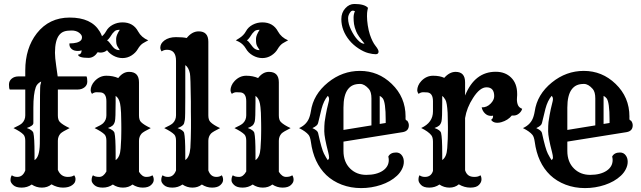

<svg xmlns="http://www.w3.org/2000/svg" viewBox="-20 -940 3244 972"><path d="M140.6 -5.9Q118.2 9.8 89.6 9.8Q61 9.8 47.1 -2.9Q33.2 -15.6 33.2 -27.3Q33.2 -43.5 40 -52.7Q50.8 -44.4 67.4 -44.4Q95.7 -44.4 107.9 -77.1V-227.5Q107.9 -249 98.6 -258.8Q85 -273.4 48.3 -291.5Q82.5 -307.1 91.8 -316.4Q107.9 -332.5 107.9 -356V-486.8H29.3Q25.4 -492.7 25.4 -511.5Q25.4 -530.3 39.1 -541.7Q52.7 -553.2 73.7 -553.2H107.9V-583Q107.9 -696.3 166.5 -771.5Q229 -851.1 333 -851.1Q442.4 -851.1 484.4 -781.2Q497.6 -759.8 501 -738Q504.4 -716.3 512 -709.5Q519.5 -702.6 531.7 -697.8Q516.6 -673.8 488.3 -673.8Q482.4 -673.8 474.6 -675.8Q455.6 -647 428.2 -647Q377.9 -647 375 -663.1Q393.1 -665 393.1 -684.1V-685.1Q384.8 -682.1 374.5 -682.1Q364.3 -682.1 356.7 -684.3Q349.1 -686.5 343.3 -691.4Q329.6 -702.6 331.5 -720.2Q375 -720.2 389.6 -735.8Q395 -741.2 395 -752.2Q395 -763.2 380.4 -774.4Q365.7 -785.6 342 -785.6Q318.4 -785.6 304.2 -780.5Q290 -775.4 279.8 -762.7Q258.3 -735.4 258.3 -672.9Q258.3 -648.9 264.4 -607.4Q270.5 -565.9 272 -553.2H418Q421.9 -545.4 421.9 -527.1Q421.9 -508.8 407.7 -497.8Q393.6 -486.8 373.5 -486.8H272.9V-356Q272.9 -332.5 283.2 -322.3Q298.3 -307.1 332.5 -291.5Q295.9 -273.4 286.6 -264.2Q272.9 -249 272.9 -227.5V-80.1Q287.6 -44.4 323.2 -44.4Q344.7 -44.4 355.5 -52.7Q362.3 -43.5 362.3 -33.2Q362.3 -22.9 358.2 -15.9Q354 -8.8 345.7 -2.9Q328.6 9.8 298.8 9.8Q269 9.8 240.7 -6.8Q220.7 9.8 192.1 9.8Q163.6 9.8 140.6 -5.9ZM148.9 -316.9Q148.9 -303.2 115.7 -292Q145 -281.7 148.9 -267.1Q154.8 -243.7 154.8 -161.1V-129.4Q180.2 -144 181.6 -211.9Q182.1 -250.5 182.1 -280.8V-331.1Q182.1 -499.5 184.1 -508.3Q186 -517.1 186.8 -518.3Q187.5 -519.5 188.5 -527.3Q168 -517.6 161.1 -498.5Q148.9 -464.4 148.9 -395Z M600.1 -646Q575.2 -646 552 -659.2Q528.8 -672.4 516.6 -694.3Q503.4 -716.8 481.4 -728.5Q474.6 -731.9 465.8 -735.8L482.4 -746.1Q505.9 -760.7 517.1 -781.7Q528.3 -802.7 551 -814.7Q573.7 -826.7 600.1 -826.7Q654.8 -826.7 679.2 -780.8Q695.8 -750.5 730.5 -735.8Q723.1 -731.4 716.1 -728Q709 -724.6 702.6 -720.2Q688.5 -710.4 677.5 -691.4Q666.5 -672.4 645.8 -659.2Q625 -646 600.1 -646ZM586.4 -789.1Q568.4 -789.1 561 -782.5Q553.7 -775.9 550 -771.2Q546.4 -766.6 543.7 -762Q541 -757.3 537.1 -752Q527.8 -738.8 522 -735.8Q529.8 -731.4 536.4 -721.9Q543 -712.4 551.8 -702.1Q564.9 -686 586.4 -686Q583.5 -691.4 580.3 -696Q577.1 -700.7 574.2 -705.8Q571.3 -710.9 569.6 -718Q567.9 -725.1 567.9 -743.2Q567.9 -761.2 586.4 -789.1ZM551.3 -5.9Q528.8 9.8 500.2 9.8Q471.7 9.8 457.8 -2.9Q443.8 -15.6 443.8 -27.3Q443.8 -43.5 450.7 -52.7Q461.4 -44.4 482.4 -44.4Q503.4 -44.4 518.6 -71.8V-227.5Q518.6 -249 509.8 -258.8Q495.6 -273.4 459 -291.5Q493.2 -307.1 502.4 -316.4Q518.6 -332.5 518.6 -356V-427.2Q518.6 -468.8 490.2 -472.2Q481.9 -473.1 469.2 -473.1Q456.5 -473.1 445.8 -464.8Q439 -474.1 439 -484.1Q439 -494.1 444.1 -506.6Q449.2 -519 460 -530.3Q485.4 -556.6 518.6 -556.6Q551.8 -556.6 578.6 -544.9Q602.5 -576.2 633.3 -576.2Q683.6 -576.2 683.6 -523.4V-356Q683.6 -332.5 693.8 -322.3Q709 -307.1 743.2 -291.5Q706.5 -273.4 697.3 -264.2Q683.6 -249 683.6 -227.5V-70.3Q699.7 -44.4 720.2 -44.4Q740.7 -44.4 751.5 -52.7Q758.3 -43.5 758.3 -29.5Q758.3 -15.6 744.4 -2.9Q730.5 9.8 702.6 9.8Q674.8 9.8 650.9 -5.9Q630.9 9.8 602.5 9.8Q574.2 9.8 551.3 -5.9ZM594.2 -283.2V-296.4Q594.2 -303.7 594 -315.4Q593.8 -327.1 593.5 -341.3Q593.3 -355.5 592.8 -369.1Q590.8 -402.8 587.9 -415.5Q582 -443.8 565.4 -454.6V-422.9Q565.4 -340.3 561.8 -325.9Q558.1 -311.5 550 -304.4Q542 -297.4 526.4 -292Q555.7 -281.7 559.6 -267.1Q565.4 -243.7 565.4 -161.1V-129.4Q587.9 -144 590.8 -189.5Q593.3 -220.7 593.5 -237.3Q593.8 -253.9 594 -265.1Q594.2 -276.4 594.2 -283.2Z M903.8 -5.9Q881.3 9.8 852.8 9.8Q824.2 9.8 810.3 -2.9Q796.4 -15.6 796.4 -27.3Q796.4 -43.5 803.2 -52.7Q814 -44.4 830.6 -44.4Q858.9 -44.4 871.1 -77.1V-227.5Q871.1 -249 862.3 -258.8Q848.1 -273.4 811.5 -291.5Q845.7 -307.1 855.5 -316.9Q871.1 -333 871.1 -356.4V-632.3Q871.1 -688 825.7 -688Q809.1 -688 798.3 -679.7Q791.5 -689 791.5 -699Q791.5 -709 796.6 -718.3Q801.8 -727.5 812.5 -735.4Q835.4 -752 870.6 -752Q905.8 -752 925.3 -747.6Q952.1 -781.2 985.8 -781.2Q1034.7 -781.2 1034.7 -728.5V-356.4Q1034.7 -333 1044.9 -322.8Q1060.1 -307.1 1094.2 -291.5Q1057.6 -273.4 1048.3 -264.2Q1034.7 -249 1034.7 -227.5V-77.1Q1046.4 -44.4 1075.2 -44.4Q1091.8 -44.4 1102.5 -52.7Q1109.4 -43.5 1109.4 -29.5Q1109.4 -15.6 1095.5 -2.9Q1081.5 9.8 1053.7 9.8Q1025.9 9.8 1002 -5.9Q981.9 9.8 954.3 9.8Q926.8 9.8 903.8 -5.9ZM918 -129.9Q939.9 -144 943.8 -191.9Q945.3 -212.9 945.8 -238.8Q946.3 -264.6 946.5 -275.6Q946.8 -286.6 946.8 -292V-335.9Q946.8 -354 946.3 -377V-424.8Q944.8 -554.2 941.4 -568.8Q934.6 -599.6 918 -610.4V-445.8Q918 -344.7 915.8 -333.3Q913.6 -321.8 912.1 -316.4Q907.7 -301.3 878.9 -291.5Q908.2 -281.2 912.1 -267.1Q918 -243.7 918 -161.6Z M1308.1 -646Q1283.2 -646 1260 -659.2Q1236.8 -672.4 1224.6 -694.3Q1211.4 -716.8 1189.5 -728.5Q1182.6 -731.9 1173.8 -735.8L1190.4 -746.1Q1213.9 -760.7 1225.1 -781.7Q1236.3 -802.7 1259 -814.7Q1281.7 -826.7 1308.1 -826.7Q1362.8 -826.7 1387.2 -780.8Q1403.8 -750.5 1438.5 -735.8Q1431.2 -731.4 1424.1 -728Q1417 -724.6 1410.6 -720.2Q1396.5 -710.4 1385.5 -691.4Q1374.5 -672.4 1353.8 -659.2Q1333 -646 1308.1 -646ZM1294.4 -789.1Q1276.4 -789.1 1269 -782.5Q1261.7 -775.9 1258.1 -771.2Q1254.4 -766.6 1251.7 -762Q1249 -757.3 1245.1 -752Q1235.8 -738.8 1230 -735.8Q1237.8 -731.4 1244.4 -721.9Q1251 -712.4 1259.8 -702.1Q1272.9 -686 1294.4 -686Q1291.5 -691.4 1288.3 -696Q1285.2 -700.7 1282.2 -705.8Q1279.3 -710.9 1277.6 -718Q1275.9 -725.1 1275.9 -743.2Q1275.9 -761.2 1294.4 -789.1ZM1259.3 -5.9Q1236.8 9.8 1208.3 9.8Q1179.7 9.8 1165.8 -2.9Q1151.9 -15.6 1151.9 -27.3Q1151.9 -43.5 1158.7 -52.7Q1169.4 -44.4 1190.4 -44.4Q1211.4 -44.4 1226.6 -71.8V-227.5Q1226.6 -249 1217.8 -258.8Q1203.6 -273.4 1167 -291.5Q1201.2 -307.1 1210.4 -316.4Q1226.6 -332.5 1226.6 -356V-427.2Q1226.6 -468.8 1198.2 -472.2Q1189.9 -473.1 1177.2 -473.1Q1164.6 -473.1 1153.8 -464.8Q1147 -474.1 1147 -484.1Q1147 -494.1 1152.1 -506.6Q1157.2 -519 1168 -530.3Q1193.4 -556.6 1226.6 -556.6Q1259.8 -556.6 1286.6 -544.9Q1310.5 -576.2 1341.3 -576.2Q1391.6 -576.2 1391.6 -523.4V-356Q1391.6 -332.5 1401.9 -322.3Q1417 -307.1 1451.2 -291.5Q1414.6 -273.4 1405.3 -264.2Q1391.6 -249 1391.6 -227.5V-70.3Q1407.7 -44.4 1428.2 -44.4Q1448.7 -44.4 1459.5 -52.7Q1466.3 -43.5 1466.3 -29.5Q1466.3 -15.6 1452.4 -2.9Q1438.5 9.8 1410.6 9.8Q1382.8 9.8 1358.9 -5.9Q1338.9 9.8 1310.5 9.8Q1282.2 9.8 1259.3 -5.9ZM1302.2 -283.2V-296.4Q1302.2 -303.7 1302 -315.4Q1301.8 -327.1 1301.5 -341.3Q1301.3 -355.5 1300.8 -369.1Q1298.8 -402.8 1295.9 -415.5Q1290 -443.8 1273.4 -454.6V-422.9Q1273.4 -340.3 1269.8 -325.9Q1266.1 -311.5 1258.1 -304.4Q1250 -297.4 1234.4 -292Q1263.7 -281.7 1267.6 -267.1Q1273.4 -243.7 1273.4 -161.1V-129.4Q1295.9 -144 1298.8 -189.5Q1301.3 -220.7 1301.5 -237.3Q1301.8 -253.9 1302 -265.1Q1302.2 -276.4 1302.2 -283.2Z M1945.8 -147.5Q1956.5 -168 1985.4 -168Q2004.9 -168 2015.6 -151.9Q2024.4 -139.2 2024.4 -120.8Q2024.4 -102.5 2015.1 -84Q2005.9 -65.4 1989.7 -50.3Q1973.6 -35.2 1952.9 -23.4Q1932.1 -11.7 1908.7 -3.9Q1860.4 12.2 1808.1 12.2Q1755.9 12.2 1710.2 -5.1Q1664.6 -22.5 1631.8 -53.7Q1567.9 -115.2 1553.7 -222.7Q1550.3 -246.6 1542.5 -256.8Q1527.8 -274.9 1494.1 -291.5Q1536.6 -310.5 1548.3 -352.5Q1551.8 -364.3 1553.7 -376Q1565.9 -461.9 1640.6 -522.5Q1712.9 -581.1 1802.2 -581.1Q1895 -581.1 1962.9 -515.6Q2033.2 -448.2 2033.2 -350.1Q2033.2 -346.7 2033 -343.3Q2032.7 -339.8 2033.2 -336.9Q2034.2 -330.6 2041 -329.6Q2049.8 -318.4 2049.8 -305.7Q2049.8 -276.4 2018.6 -271Q2010.7 -269.5 1994.1 -267.1L1718.8 -223.1V-176.3Q1718.8 -119.6 1752.9 -86.4Q1785.2 -54.7 1834.5 -54.7Q1886.7 -54.7 1918.5 -76.2Q1948.2 -96.7 1948.2 -129.9Q1948.2 -137.7 1945.8 -147.5ZM1860.4 -305.2V-441.9Q1860.4 -474.1 1847.7 -489.3Q1825.2 -515.1 1803.2 -515.1Q1781.2 -515.1 1766.6 -508.5Q1752 -502 1741.2 -487.8Q1718.8 -458 1718.8 -395V-282.2ZM1932.6 -317.4V-332.5Q1932.6 -423.3 1917.5 -442.4Q1910.6 -450.7 1902.3 -454.6V-312.5ZM1639.2 -129.4Q1646 -134.8 1646 -141.6Q1646 -152.3 1641.6 -168.9Q1621.6 -245.6 1621.6 -275.6Q1621.6 -305.7 1623.5 -322.5Q1625.5 -339.4 1628.9 -356.4Q1634.8 -389.6 1641.6 -415Q1646 -431.6 1646 -437.5Q1646 -449.2 1639.2 -454.6Q1618.7 -430.2 1607.9 -389.2Q1597.2 -348.1 1590.3 -316.9Q1587.9 -303.7 1561.5 -291.5Q1587.9 -279.3 1590.3 -267.1Q1608.4 -184.6 1620.1 -162.1Q1631.8 -139.6 1639.2 -129.4ZM1896.5 -678.7Q1896.5 -665.5 1881.6 -665.5Q1866.7 -665.5 1844.2 -671.4Q1821.8 -677.2 1795.2 -694.6Q1768.6 -711.9 1749 -735.4Q1708 -785.6 1708 -843.3Q1708 -876.5 1728.5 -898.4Q1748 -919.9 1773.9 -919.9Q1825.2 -919.9 1842.8 -900.4Q1842.8 -900.4 1839.8 -885.3Q1837.9 -877.4 1837.9 -857.4Q1837.9 -837.4 1841.8 -811.8Q1845.7 -786.1 1852.5 -765.1Q1865.2 -727.5 1880.9 -708Q1896.5 -688.5 1896.5 -678.7ZM1776.9 -883.3Q1762.7 -890.1 1754.9 -880.4Q1742.2 -864.3 1742.2 -848.1Q1742.2 -832 1746.3 -817.6Q1750.5 -803.2 1757.3 -788.8Q1764.2 -774.4 1772.7 -761.2Q1781.2 -748 1790.5 -738.3Q1811 -716.3 1825.2 -719.2Q1792 -758.8 1783.2 -780.8Q1774.4 -802.7 1772.2 -818.4Q1770 -834 1770 -851.3Q1770 -868.7 1776.9 -883.3Z M2204.6 -5.9Q2182.1 9.8 2153.3 9.8Q2124.5 9.8 2111.6 -3.7Q2098.6 -17.1 2098.6 -29.3Q2098.6 -45.4 2104 -52.7Q2114.7 -44.4 2131.3 -44.4Q2162.6 -44.4 2171.9 -74.7V-222.7Q2171.9 -245.1 2163.1 -255.9Q2147.5 -274.9 2112.3 -292Q2171.9 -319.3 2171.9 -376V-427.2Q2171.9 -468.8 2143.6 -472.2Q2135.3 -473.1 2122.6 -473.1Q2109.9 -473.1 2099.1 -464.8Q2092.3 -474.1 2092.3 -484.1Q2092.3 -494.1 2097.4 -506.6Q2102.5 -519 2113.3 -530.3Q2138.7 -556.6 2172.6 -556.6Q2206.5 -556.6 2229 -545.9Q2255.9 -576.2 2286.6 -576.2Q2334.5 -576.2 2334.5 -523.4V-456.5Q2383.3 -576.7 2489.7 -576.7Q2537.6 -576.7 2567.4 -547.4Q2598.1 -517.6 2598.1 -464.8V-458Q2598.1 -454.6 2597.2 -444.1Q2596.2 -433.6 2597.9 -422.9Q2599.6 -412.1 2603.5 -405.3Q2608.9 -395 2623.5 -389.2Q2620.1 -376 2607.7 -365.5Q2595.2 -355 2580.1 -355H2570.8Q2551.8 -331.1 2517.6 -321.3Q2507.8 -318.4 2496.3 -318.4Q2484.9 -318.4 2476.3 -323.5Q2467.8 -328.6 2466.8 -334.5Q2476.1 -338.9 2476.1 -352.1V-354.5Q2472.2 -353.5 2469.2 -353.5H2464.4Q2448.2 -353.5 2435.3 -365.7Q2422.4 -377.9 2418.5 -396.5Q2444.8 -395.5 2464.4 -416Q2481.9 -434.1 2481.9 -453.1Q2481.9 -498 2442.9 -498Q2409.2 -498 2375 -444.3Q2342.8 -395 2334.5 -342.3V-78.1Q2339.8 -61 2351.1 -52.7Q2362.3 -44.4 2381.8 -44.4Q2401.4 -44.4 2412.1 -52.7Q2417.5 -45.4 2417.5 -31.2Q2417.5 -17.1 2404.5 -3.7Q2391.6 9.8 2361.1 9.8Q2330.6 9.8 2302.7 -6.8Q2283.2 9.8 2255.4 9.8Q2227.5 9.8 2204.6 -5.9ZM2247.6 -283.2V-296.4Q2247.6 -303.7 2247.3 -315.2Q2247.1 -326.7 2246.8 -341.1Q2246.6 -355.5 2246.1 -369.1Q2243.2 -419.9 2235.1 -434.3Q2227.1 -448.7 2218.8 -454.1V-422.4Q2218.8 -340.3 2215.1 -325.9Q2211.4 -311.5 2203.4 -304.4Q2195.3 -297.4 2179.7 -292Q2209 -281.7 2212.9 -267.1Q2218.8 -243.7 2218.8 -161.6V-129.9Q2241.2 -144.5 2244.1 -189.5Q2246.6 -221.2 2246.8 -237.5Q2247.1 -253.9 2247.3 -265.1Q2247.6 -276.4 2247.6 -283.2Z M3079.1 -147.5Q3089.8 -168 3118.7 -168Q3138.2 -168 3148.9 -151.9Q3157.7 -139.2 3157.7 -120.8Q3157.7 -102.5 3148.4 -84Q3139.2 -65.4 3123 -50.3Q3106.9 -35.2 3086.2 -23.4Q3065.4 -11.7 3042 -3.9Q2993.7 12.2 2941.4 12.2Q2889.2 12.2 2843.5 -5.1Q2797.9 -22.5 2765.1 -53.7Q2701.2 -115.2 2687 -222.7Q2683.6 -246.6 2675.8 -256.8Q2661.1 -274.9 2627.4 -291.5Q2669.9 -310.5 2681.6 -352.5Q2685.1 -364.3 2687 -376Q2699.2 -461.9 2773.9 -522.5Q2846.2 -581.1 2935.5 -581.1Q3028.3 -581.1 3096.2 -515.6Q3166.5 -448.2 3166.5 -350.1Q3166.5 -346.7 3166.3 -343.3Q3166 -339.8 3166.5 -336.9Q3167.5 -330.6 3174.3 -329.6Q3183.1 -318.4 3183.1 -305.7Q3183.1 -276.4 3151.9 -271Q3144 -269.5 3127.4 -267.1L2852.1 -223.1V-176.3Q2852.1 -119.6 2886.2 -86.4Q2918.5 -54.7 2967.8 -54.7Q3020 -54.7 3051.8 -76.2Q3081.5 -96.7 3081.5 -129.9Q3081.5 -137.7 3079.1 -147.5ZM2993.7 -305.2V-441.9Q2993.7 -474.1 2981 -489.3Q2958.5 -515.1 2936.5 -515.1Q2914.6 -515.1 2899.9 -508.5Q2885.3 -502 2874.5 -487.8Q2852.1 -458 2852.1 -395V-282.2ZM3065.9 -317.4V-332.5Q3065.9 -423.3 3050.8 -442.4Q3043.9 -450.7 3035.6 -454.6V-312.5ZM2772.5 -129.4Q2779.3 -134.8 2779.3 -141.6Q2779.3 -152.3 2774.9 -168.9Q2754.9 -245.6 2754.9 -275.6Q2754.9 -305.7 2756.8 -322.5Q2758.8 -339.4 2762.2 -356.4Q2768.1 -389.6 2774.9 -415Q2779.3 -431.6 2779.3 -437.5Q2779.3 -449.2 2772.5 -454.6Q2752 -430.2 2741.2 -389.2Q2730.5 -348.1 2723.6 -316.9Q2721.2 -303.7 2694.8 -291.5Q2721.2 -279.3 2723.6 -267.1Q2741.7 -184.6 2753.4 -162.1Q2765.1 -139.6 2772.5 -129.4Z"/></svg>

Font: Rye
Style: Regular
Weight: 400
Designer: Nicole Fally
Foundry: Nicole Fally
Version: Version 1.001